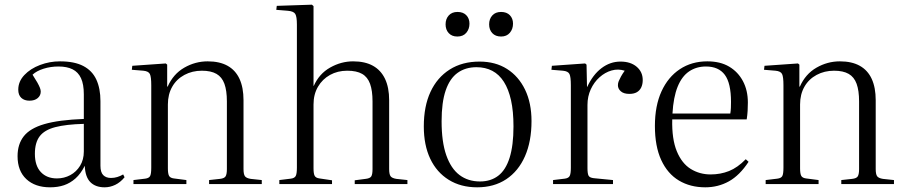

<svg xmlns="http://www.w3.org/2000/svg" viewBox="-20 -786 3865 820"><path d="M194 14Q130 14 92.5 -21Q55 -56 55 -119Q55 -170 81.5 -204Q108 -238 169.5 -256Q231 -274 338 -278V-383Q338 -426 326 -452Q314 -478 290 -490Q266 -502 230 -502Q196 -502 166 -492.5Q136 -483 119 -467Q132 -447 139.5 -433.5Q147 -420 150.5 -411Q154 -402 154 -395Q154 -378 141 -367Q128 -356 106 -356Q84 -356 71 -368Q58 -380 58 -403Q58 -438 84 -465.5Q110 -493 151 -508.5Q192 -524 236 -524Q298 -524 336 -504Q374 -484 391.5 -446Q409 -408 409 -354V-78Q409 -50 421 -38Q433 -26 454 -26Q468 -26 481 -30Q494 -34 506 -41L512 -29Q494 -7 472 3.5Q450 14 427 14Q388 14 366 -8Q344 -30 342 -78Q325 -44 302.5 -24Q280 -4 253.5 5Q227 14 194 14ZM223 -24Q254 -24 280 -38Q306 -52 322 -78Q338 -104 338 -139V-257Q262 -255 216 -243Q170 -231 149.5 -204Q129 -177 129 -129Q129 -78 154.5 -51Q180 -24 223 -24Z M550 0V-17L600 -23Q616 -25 621 -34Q626 -43 626 -70V-422Q626 -458 620 -470Q614 -482 592 -484L543 -488L545 -505L688 -515L694 -510V-416H696Q720 -470 767 -497Q814 -524 867 -524Q918 -524 952 -505Q986 -486 1003 -449Q1020 -412 1020 -358V-64Q1020 -42 1026 -33.5Q1032 -25 1051 -22L1098 -17V0H873V-17L919 -22Q938 -24 943.5 -33Q949 -42 949 -64V-353Q949 -399 938.5 -428Q928 -457 904.5 -470.5Q881 -484 842 -484Q801 -484 767.5 -466Q734 -448 715.5 -415.5Q697 -383 697 -340V-67Q697 -44 702 -35Q707 -26 722 -24L776 -17V0Z M1173 0V-17L1222 -23Q1238 -25 1243 -34.5Q1248 -44 1248 -70V-681Q1248 -715 1241 -726.5Q1234 -738 1209 -740L1160 -744L1162 -761L1312 -766L1319 -760V-420L1320 -419Q1343 -471 1390 -497.5Q1437 -524 1488 -524Q1539 -524 1573 -505Q1607 -486 1624.5 -449Q1642 -412 1642 -358V-64Q1642 -42 1648 -33.5Q1654 -25 1673 -22L1720 -17V0H1495V-16L1541 -22Q1560 -24 1565.5 -32.5Q1571 -41 1571 -64V-353Q1571 -399 1560.5 -428Q1550 -457 1526.5 -470.5Q1503 -484 1463 -484Q1422 -484 1389.5 -466Q1357 -448 1338 -415.5Q1319 -383 1319 -340V-67Q1319 -44 1324 -35Q1329 -26 1344 -24L1398 -16V0Z M2018 14Q1948 14 1896.5 -18Q1845 -50 1817.5 -108Q1790 -166 1790 -246Q1790 -332 1818.5 -393.5Q1847 -455 1900.5 -489Q1954 -523 2028 -523Q2096 -523 2145.5 -491.5Q2195 -460 2222.5 -403Q2250 -346 2250 -269Q2250 -182 2222 -118.5Q2194 -55 2142 -20.5Q2090 14 2018 14ZM2030 -11Q2076 -11 2108 -35.5Q2140 -60 2156.5 -112.5Q2173 -165 2173 -246Q2173 -311 2162.5 -358Q2152 -405 2132 -436.5Q2112 -468 2082.5 -483.5Q2053 -499 2015 -499Q1968 -499 1934.5 -475Q1901 -451 1883.5 -400Q1866 -349 1866 -268Q1866 -180 1886 -123Q1906 -66 1942.5 -38.5Q1979 -11 2030 -11ZM2120 -630Q2096 -630 2082.5 -644.5Q2069 -659 2069 -682Q2069 -705 2082.5 -720Q2096 -735 2120 -735Q2144 -735 2157.5 -721Q2171 -707 2171 -685Q2171 -662 2157.5 -646Q2144 -630 2120 -630ZM1933 -630Q1910 -630 1896.5 -644.5Q1883 -659 1883 -682Q1883 -705 1896.5 -720Q1910 -735 1934 -735Q1958 -735 1971.5 -721Q1985 -707 1985 -685Q1985 -662 1971.5 -646Q1958 -630 1933 -630Z M2342 0V-17L2392 -23Q2408 -25 2413 -34.5Q2418 -44 2418 -69V-422Q2418 -458 2412 -470Q2406 -482 2384 -484L2335 -488L2337 -505L2479 -515L2485 -510L2487 -415H2488Q2512 -467 2549 -495Q2586 -523 2630 -523Q2673 -523 2699 -501Q2725 -479 2725 -444Q2725 -426 2718.5 -412.5Q2712 -399 2699.5 -392Q2687 -385 2668 -385Q2644 -385 2631.5 -396Q2619 -407 2619 -422Q2619 -431 2622.5 -439.5Q2626 -448 2632 -459Q2638 -470 2648 -484Q2620 -493 2592 -485Q2564 -477 2540.5 -456Q2517 -435 2503 -404.5Q2489 -374 2489 -338V-68Q2489 -45 2493.5 -36Q2498 -27 2516 -25L2598 -17V0Z M2992 14Q2928 14 2879.5 -15Q2831 -44 2804 -102.5Q2777 -161 2777 -248Q2777 -334 2805 -395.5Q2833 -457 2883.5 -490.5Q2934 -524 3001 -524Q3056 -524 3094 -501.5Q3132 -479 3153 -439.5Q3174 -400 3174 -348Q3174 -331 3173 -313Q3172 -295 3169 -276H2851Q2849 -192 2870.5 -140Q2892 -88 2930 -64.5Q2968 -41 3015 -41Q3057 -41 3093.5 -55.5Q3130 -70 3165 -106L3177 -95Q3139 -37 3093 -11.5Q3047 14 2992 14ZM2852 -301H3099Q3101 -313 3101.5 -325.5Q3102 -338 3102 -351Q3102 -431 3075.5 -466.5Q3049 -502 2995 -502Q2954 -502 2923 -481Q2892 -460 2874 -415.5Q2856 -371 2852 -301Z M3250 0V-17L3300 -23Q3316 -25 3321 -34Q3326 -43 3326 -70V-422Q3326 -458 3320 -470Q3314 -482 3292 -484L3243 -488L3245 -505L3388 -515L3394 -510V-416H3396Q3420 -470 3467 -497Q3514 -524 3567 -524Q3618 -524 3652 -505Q3686 -486 3703 -449Q3720 -412 3720 -358V-64Q3720 -42 3726 -33.5Q3732 -25 3751 -22L3798 -17V0H3573V-17L3619 -22Q3638 -24 3643.5 -33Q3649 -42 3649 -64V-353Q3649 -399 3638.5 -428Q3628 -457 3604.5 -470.5Q3581 -484 3542 -484Q3501 -484 3467.5 -466Q3434 -448 3415.5 -415.5Q3397 -383 3397 -340V-67Q3397 -44 3402 -35Q3407 -26 3422 -24L3476 -17V0Z"/></svg>

Font: Literata 60pt Light
Style: Regular
Weight: 300
Designer: Latin by Veronika Burian and Jose Scaglione. Greek by Irene Vlachou. Cyrillic by Vera Evstafieva.
Foundry: TypeTogether
Version: Version 3.103;gftools[0.9.29]